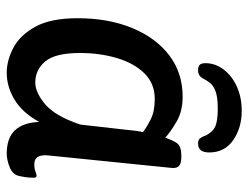

<svg xmlns="http://www.w3.org/2000/svg" viewBox="-106 -644 756 585"><g transform="rotate(90 272.5 -351.0)"><path d="M317 -709Q369 -709 406.5 -683Q444 -657 444 -610Q444 -576 417 -576Q406 -576 402 -581Q398 -586 396 -590Q390 -609 374.5 -622.5Q359 -636 310 -636Q275 -636 257 -629Q239 -622 231 -611Q223 -600 218 -590Q210 -576 194 -576Q182 -576 177 -581Q172 -586 172 -599Q172 -628 191 -653.5Q210 -679 243 -694Q276 -709 317 -709ZM201 7Q164 7 125.5 -13Q87 -33 61 -80Q35 -127 35 -209Q35 -303 65 -375.5Q95 -448 148.5 -488.5Q202 -529 274 -529Q319 -529 351 -510Q383 -491 399 -476Q407 -499 415.5 -511.5Q424 -524 450 -525H458Q477 -525 485 -518Q493 -511 491 -494L453 -119Q449 -77 480 -77Q493 -77 502 -80.5Q511 -84 515 -84Q521 -84 521 -75Q521 -73 520.5 -62Q520 -51 516 -32Q512 -11 489 -2Q466 7 448 7Q400 7 376.5 -18Q353 -43 351 -92Q323 -41 283.5 -17Q244 7 201 7ZM231 -80Q261 -80 297 -110Q333 -140 359 -217L374 -349Q376 -368 377.5 -381.5Q379 -395 382 -408Q368 -419 343.5 -431.5Q319 -444 281 -444Q234 -444 203 -412.5Q172 -381 156.5 -329Q141 -277 141 -216Q141 -141 166.5 -110.5Q192 -80 231 -80Z"/></g></svg>

Font: Asap Medium
Style: Italic
Weight: 500
Italic angle: -6°
Designer: Pablo Cosgaya
Foundry: Omnibus-Type
Version: Version 3.001; ttfautohint (v1.8.3)